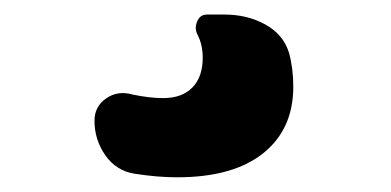

<svg xmlns="http://www.w3.org/2000/svg" viewBox="-20 -25 540 265"><path d="M290 -4.9Q321.3 -4.9 346.2 8.8Q371.1 22.5 378.9 47.9Q384.8 69.3 384.8 94.7Q384.8 153.3 343.3 186.5Q301.8 219.7 224.6 219.7Q197.3 219.7 166 214.8Q140.6 210.9 125.5 189.5Q110.4 168 110.4 141.6Q110.4 122.1 126.5 110.8Q142.6 99.6 163.1 105.5Q186.5 110.4 205.1 110.4Q231.4 110.4 245.6 95.7Q259.8 81.1 259.8 54.7Q259.8 37.1 252.9 23.4Q248 14.6 252 4.9Q255.9 -4.9 265.6 -4.9Z"/></svg>

Font: Rounded-X Mgen+ 2m bold
Style: Bold
Weight: 700
Designer: [Source Han Sans]
Ryoko NISHIZUKA  (kana & ideographs); Paul D. Hunt (Latin, Greek & Cyrillic); Wenlong ZHANG  (bopomofo
Version: Version 1.059.20150602